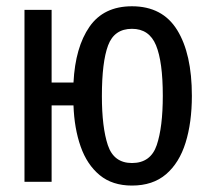

<svg xmlns="http://www.w3.org/2000/svg" viewBox="-20 -571 655 603"><path d="M394.4 -551.3Q490.3 -551.3 536.4 -476.7Q582.6 -402.1 582.6 -270.3Q582.6 -186.2 562.8 -122.8Q543.1 -59.5 501.5 -23.8Q460 11.8 394.4 11.8Q332.8 11.8 293.1 -21Q253.3 -53.8 233.3 -110.8Q213.3 -167.7 210.8 -240H142.1V0H56.9V-540H142.1V-311.8H210.8Q216.4 -422.6 261 -486.9Q305.6 -551.3 394.4 -551.3ZM394.4 -480.5Q339 -480.5 319.5 -428.5Q300 -376.4 300 -269.2Q300 -171.3 318.7 -115.1Q337.4 -59 394.4 -59Q453.3 -59 472.3 -115.4Q491.3 -171.8 491.3 -270.3Q491.3 -376.9 470 -428.7Q448.7 -480.5 394.4 -480.5Z"/></svg>

Font: FiraCode Nerd Font Mono
Style: Regular
Weight: 400
Monospace: yes
Designer: Carrois Corporate, Edenspiekermann AG, Nikita Prokopov
Foundry: Carrois Corporate, Edenspiekermann AG, Nikita Prokopov
Version: Version 6.002;Nerd Fonts 3.4.0